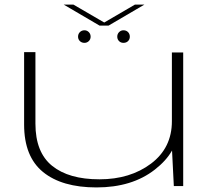

<svg xmlns="http://www.w3.org/2000/svg" viewBox="-20 -814 944 840"><path d="M740.5 0H781.5V-584.5H732V-168.5ZM135 -586H85.5V-269Q85.5 -129 168.2 -61.5Q251 6 402 6Q557.5 6 657.2 -71.8Q757 -149.5 757 -247L732 -283.5Q732 -167 640.8 -98.2Q549.5 -29.5 415 -29.5Q281 -29.5 208 -88.5Q135 -147.5 135 -273ZM349.5 -626.5Q360.5 -626.5 368.5 -634.2Q376.5 -642 376.5 -653.5Q376.5 -665.5 368.5 -673.5Q360.5 -681.5 349.5 -681.5Q337.5 -681.5 329.5 -673.5Q321.5 -665.5 321.5 -653.5Q321.5 -642 329.5 -634.2Q337.5 -626.5 349.5 -626.5ZM520 -626.5Q532.5 -626.5 540.2 -634.2Q548 -642 548 -653.5Q548 -665.5 540.2 -673.5Q532.5 -681.5 520 -681.5Q509 -681.5 501 -673.5Q493 -665.5 493 -653.5Q493 -642 500.8 -634.2Q508.5 -626.5 520 -626.5ZM415.5 -702H455L612 -794H570.5L436 -715.5L301 -794H258.5Z"/></svg>

Font: Anybody ExtraExpanded ExtraLight
Style: Regular
Weight: 250
Width: 8
Version: Version 1.113;gftools[0.9.25]